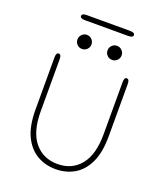

<svg xmlns="http://www.w3.org/2000/svg" viewBox="-160 -986 938 1101"><g transform="rotate(20 309.5 -435.0)"><path d="M310 10.5Q247.5 10.5 196.8 -18.8Q146 -48 116 -110Q86 -172 86 -270.5V-590.5Q86 -619 102 -619Q117.5 -619 117.5 -590.5V-272.5Q117.5 -147.5 170.2 -84.2Q223 -21 310 -21Q398 -21 449.8 -84.2Q501.5 -147.5 501.5 -272.5V-590.5Q501.5 -619 517 -619Q533 -619 533 -590.5V-270.5Q533 -172 503.5 -110Q474 -48 423.5 -18.8Q373 10.5 310 10.5ZM217 -689Q199.5 -689 187 -701.5Q174.5 -714 174.5 -732Q174.5 -749.5 187 -762.2Q199.5 -775 217 -775Q235 -775 247.5 -762.2Q260 -749.5 260 -732Q260 -714 247.5 -701.5Q235 -689 217 -689ZM401 -689Q383 -689 370.5 -701.5Q358 -714 358 -732Q358 -749.5 370.5 -762.2Q383 -775 401 -775Q418.5 -775 431.2 -762.2Q444 -749.5 444 -732Q444 -714 431.2 -701.5Q418.5 -689 401 -689ZM147.5 -865.5Q147.5 -873 154.8 -877Q162 -881 176 -881H442Q456 -881 463.2 -877Q470.5 -873 470.5 -865.5Q470.5 -858 463.2 -854Q456 -850 442 -850H176Q162 -850 154.8 -854Q147.5 -858 147.5 -865.5Z"/></g></svg>

Font: Sono ExtraLight Monospace ExtraLight
Style: Regular
Weight: 250
Version: Version 2.112